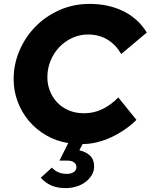

<svg xmlns="http://www.w3.org/2000/svg" viewBox="-20 -727 773 985"><path d="M411 -146Q462 -146 505 -167Q548 -188 587 -227Q610 -198 633.5 -169.5Q657 -141 680 -112Q654 -86 621.5 -63.5Q589 -41 553 -24Q517 -7 479 2.5Q441 12 404 12Q399 20 395.5 28Q392 36 387 44Q422 52 442.5 72Q463 92 463 126Q463 151 450.5 171.5Q438 192 418 207Q398 222 371.5 230Q345 238 318 238Q276 238 245.5 225.5Q215 213 189 185Q203 172 217.5 159Q232 146 246 133Q276 165 322 165Q344 165 358 156Q372 147 372 130Q372 114 359 105.5Q346 97 328 97H285L330 7Q268 -3 216.5 -33Q165 -63 128 -107Q91 -151 70.5 -206Q50 -261 50 -321Q50 -397 79.5 -466.5Q109 -536 161 -589.5Q213 -643 284.5 -675Q356 -707 440 -707Q537 -707 613 -669.5Q689 -632 733 -560Q700 -532 667.5 -505Q635 -478 602 -450Q574 -498 531 -524Q488 -550 431 -550Q390 -550 352 -533Q314 -516 285.5 -486.5Q257 -457 240 -417Q223 -377 223 -330Q223 -295 235.5 -262Q248 -229 272 -203Q296 -177 331 -161.5Q366 -146 411 -146Z"/></svg>

Font: Rosa Sans Black
Style: Italic
Weight: 900
Italic angle: -12°
Designer: Pentagram / MCKL
Foundry: Pentagram / MCKL
Version: Version 1.005;September 16, 2019;FontCreator 11.5.0.2425 64-